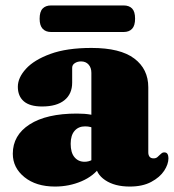

<svg xmlns="http://www.w3.org/2000/svg" viewBox="-20 -671 639 705"><path d="M331.5 -68V-79.5H315.5V-403.5Q315.5 -422.5 305.2 -434Q295 -445.5 277.5 -445.5Q264.5 -445.5 254.8 -439.2Q245 -433 245 -422V-367.5Q245 -326 216.5 -303Q188 -280 134.5 -280Q89.5 -280 67.5 -299Q45.5 -318 45.5 -352.5Q45.5 -385.5 75.2 -418.2Q105 -451 165 -473Q225 -495 316 -495Q421.5 -495 473 -456.2Q524.5 -417.5 524.5 -350.5V-111.5Q524.5 -101.5 529.2 -95.5Q534 -89.5 544 -89.5Q552.5 -89.5 557.8 -94Q563 -98.5 567.5 -103Q571 -106.5 574.5 -109Q578 -111.5 583 -111.5Q591.5 -111.5 595 -105.5Q598.5 -99.5 598.5 -90Q598.5 -68 582.8 -44Q567 -20 535.2 -3Q503.5 14 456.5 14Q401 14 366.2 -9.5Q331.5 -33 331.5 -68ZM27 -106.5Q27 -174.5 88.8 -214.2Q150.5 -254 262.5 -254Q292 -254 313.8 -250Q335.5 -246 349.5 -238.5L332.5 -196Q322 -202 312.8 -204.5Q303.5 -207 292.5 -207Q268 -207 253.8 -190.5Q239.5 -174 239.5 -143Q239.5 -110.5 253.5 -93.8Q267.5 -77 290.5 -77Q305 -77 317.8 -83.8Q330.5 -90.5 337 -99.5L349 -60.5Q325 -25 279.5 -5.5Q234 14 182 14Q112.5 14 69.8 -20.5Q27 -55 27 -106.5ZM125.5 -602Q125.5 -628 136.5 -639.5Q147.5 -651 167.5 -651H434Q454 -651 465 -639.8Q476 -628.5 476 -602.5Q476 -577 465 -565.2Q454 -553.5 434 -553.5H167.5Q147.5 -553.5 136.5 -565.5Q125.5 -577.5 125.5 -602Z"/></svg>

Font: Fraunces Black
Style: Regular
Weight: 900
Version: Version 1.000;[b76b70a41]